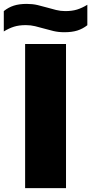

<svg xmlns="http://www.w3.org/2000/svg" viewBox="-58 -966 469 986"><path d="M71 0V-740H281V0ZM272.5 -800.5Q242.5 -800.5 217 -806.5Q191.5 -812.5 167.5 -819.5Q145 -826 122.2 -831.5Q99.5 -837 74.5 -837Q40 -837 14.2 -829Q-11.5 -821 -38.5 -804.5V-909Q-15 -928 12.8 -937Q40.5 -946 79.5 -946Q109.5 -946 135 -940Q160.5 -934 184.5 -927Q207 -920.5 229.8 -914.8Q252.5 -909 277.5 -909Q312 -909 337.8 -917Q363.5 -925 390.5 -941.5V-836.5Q367 -818 339.2 -809.2Q311.5 -800.5 272.5 -800.5Z"/></svg>

Font: Encode Sans Exp XBd
Style: Regular
Weight: 800
Width: 7
Designer: Multiple Designers
Foundry: Impallari Type
Version: Version 3.002; ttfautohint (v1.8.3) -l 8 -r 50 -G 200 -x 14 